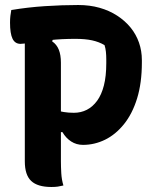

<svg xmlns="http://www.w3.org/2000/svg" viewBox="-20 -740 640 766"><path d="M233 0Q221 3 210.5 4.5Q200 6 185 6Q130 6 104.5 -18Q79 -42 79 -96Q79 -160 79 -223.5Q79 -287 79 -350.5Q79 -414 79 -477.5Q79 -541 79 -605H199L188 -575Q206 -563 214.5 -542Q223 -521 223 -490Q223 -425 223 -360Q223 -295 223 -229.5Q223 -164 223 -97Q223 -74 224.5 -48.5Q226 -23 233 0ZM25 -700Q91 -711 159.5 -715.5Q228 -720 292 -720Q338 -720 377 -709Q416 -698 447.5 -677.5Q479 -657 501 -630Q523 -603 534.5 -570Q546 -537 546 -500V-491Q546 -409 527 -347.5Q508 -286 474.5 -244.5Q441 -203 399 -182.5Q357 -162 311 -162Q285 -162 264 -175.5Q243 -189 229 -213L199 -212V-301Q217 -296 235 -293Q253 -290 275 -290Q303 -290 326.5 -302Q350 -314 367.5 -338Q385 -362 394.5 -399Q404 -436 404 -488V-503Q404 -519 402.5 -533.5Q401 -548 397 -560Q375 -573 347.5 -579Q320 -585 281 -585Q226 -585 180 -580Q134 -575 103 -570Q72 -565 62 -565Q40 -565 30 -585.5Q20 -606 20 -650Q20 -665 21.5 -677Q23 -689 25 -700Z"/></svg>

Font: Recursive Monospace Casual
Style: Bold
Weight: 700
Version: Version 1.047